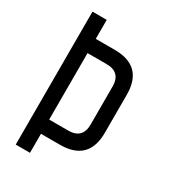

<svg xmlns="http://www.w3.org/2000/svg" viewBox="-171 -769 756 855"><g transform="rotate(30 207.5 -342.0)"><path d="M122.1 -683.6Q122.1 -659.2 122.1 -585.9Q146.5 -585.9 219.7 -585.9Q366.2 -585.9 366.2 -439.5Q366.2 -374 366.2 -244.1Q366.2 -97.7 219.7 -97.7Q187.5 -97.7 122.1 -97.7Q122.1 -73.2 122.1 0Q103.5 0 48.8 0Q48.8 -25.4 48.8 -62.5Q48.8 -174.8 48.8 -398.4Q48.8 -469.7 48.8 -683.6Q67.4 -683.6 122.1 -683.6ZM122.1 -512.7Q122.1 -426.8 122.1 -170.9Q146.5 -170.9 219.7 -170.9Q293 -170.9 293 -244.1Q293 -309.6 293 -439.5Q293 -512.7 219.7 -512.7Q187.5 -512.7 122.1 -512.7Z"/></g></svg>

Font: ZAANS 2018
Style: Regular
Weight: 400
Designer: Counter Creatives
Version: Version 1.0 - 24-01-18